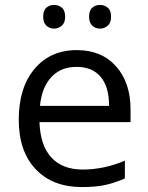

<svg xmlns="http://www.w3.org/2000/svg" viewBox="-20 -748 601 778"><path d="M312 10Q193 10 124.5 -62.5Q56 -135 56 -263Q56 -393 120 -469Q184 -545 291 -545Q392 -545 450.5 -479Q509 -413 509 -304V-253H140Q143 -159 188 -110Q233 -61 315 -61Q401 -61 486 -97V-25Q443 -6 404.5 2Q366 10 312 10ZM290 -477Q226 -477 187.5 -435Q149 -393 142 -319H422Q422 -396 388 -436.5Q354 -477 290 -477ZM155 -680Q155 -706 168 -717Q181 -728 199 -728Q217 -728 230.5 -717Q244 -706 244 -680Q244 -656 230.5 -644Q217 -632 199 -632Q181 -632 168 -644Q155 -656 155 -680ZM341 -680Q341 -706 354 -717Q367 -728 385 -728Q403 -728 416.5 -717Q430 -706 430 -680Q430 -656 416.5 -644Q403 -632 385 -632Q367 -632 354 -644Q341 -656 341 -680Z"/></svg>

Font: Stephens Clock
Style: Regular
Weight: 400
Designer: Peter Wiegel (catfonts.de) with slight modifications by DT1.org
Version: Version 0.9.1